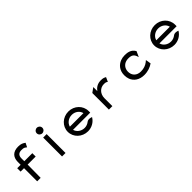

<svg xmlns="http://www.w3.org/2000/svg" viewBox="304 -1938 3243 3243"><g transform="rotate(-45 1925.5 -316.5)"><path d="M523 -601C490 -624 461 -643 390 -643C270 -643 206 -579 204 -467V-395H122V-314H204V0H287L290 -314H482V-394H290V-461C290 -527 321 -562 390 -562C450 -562 456 -551 485 -530L490 -527L526 -599Z M839 -512C876 -512 906 -541 906 -578C906 -615 876 -644 839 -644C802 -644 772 -615 772 -578C772 -541 802 -512 839 -512ZM881 -451H798V0H881Z M1658 -187V-225C1658 -356 1549 -462 1410 -462C1271 -462 1160 -357 1160 -226C1160 -95 1271 11 1410 11C1501 11 1580 -36 1623 -106L1626 -111L1621 -114C1621 -114 1557 -141 1517 -108C1488 -85 1451 -70 1410 -70C1331 -70 1265 -119 1247 -187ZM1247 -262C1264 -330 1330 -381 1410 -381C1490 -381 1555 -331 1571 -262Z M2266 -425C2238 -438 2226 -447 2168 -447C2089 -447 2035 -408 2000 -360V-456L1917 -396V0H2000V-191C2000 -244 2020 -287 2047 -316C2073 -343 2110 -365 2160 -365C2205 -365 2213 -359 2231 -347L2236 -344L2271 -422Z M2901 -270 2946 -369 2944 -371C2901 -449 2822 -462 2756 -462C2719 -462 2685 -456 2654 -444C2571 -411 2510 -338 2510 -226C2510 -192 2515 -160 2526 -131C2558 -48 2636 11 2756 11C2842 11 2915 -17 2965 -53L2967 -55L2951 -150L2921 -125C2881 -94 2826 -72 2756 -72C2732 -72 2710 -75 2690 -83C2634 -104 2597 -153 2597 -226C2597 -248 2601 -268 2609 -287C2631 -340 2681 -380 2761 -380C2837 -380 2875 -358 2897 -283Z M3722 -187V-225C3722 -356 3613 -462 3474 -462C3335 -462 3224 -357 3224 -226C3224 -95 3335 11 3474 11C3565 11 3644 -36 3687 -106L3690 -111L3685 -114C3685 -114 3621 -141 3581 -108C3552 -85 3515 -70 3474 -70C3395 -70 3329 -119 3311 -187ZM3311 -262C3328 -330 3394 -381 3474 -381C3554 -381 3619 -331 3635 -262Z"/></g></svg>

Font: Charger Monospace
Style: Regular
Weight: 400
Designer: Jasper
Foundry: Cannot Into Space Fonts
Version: Version 0.980